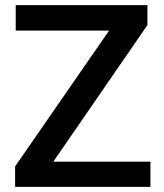

<svg xmlns="http://www.w3.org/2000/svg" viewBox="-20 -731 642 751"><path d="M556.6 -632.8V-710.9H41.5V-611.3H406.7L39.1 -80.1V0H568.4V-98.6H188.5Z"/></svg>

Font: Shabnam Medium
Style: Regular
Weight: 500
Foundry: DejaVu fonts team - Redesigned by Saber Rastikerdar - Based on Vazir font
Version: Version 5.0.1